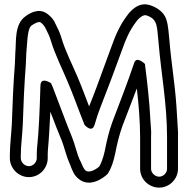

<svg xmlns="http://www.w3.org/2000/svg" viewBox="-20 -790 858 877"><path d="M707 17C688 17 670 0 670 -19V-164C672 -193 668 -216 667 -240C663 -326 652 -418 642 -498C642 -498 604 -536 593 -503C563 -413 527 -322 493 -232C477 -188 468 -148 458 -98C451 -66 441 -43 434 -30C413 -11 384 0 371 -11C367 -14 363 -21 359 -28L352 -44C350 -50 347 -54 344 -60C332 -86 324 -125 310 -161C286 -218 243 -336 221 -392L213 -410C213 -410 168 -441 165 -402C164 -394 164 -384 164 -377C161 -286 158 -197 149 -111C148 -98 148 -89 148 -81V-68C148 -48 131 -31 112 -31C93 -31 75 -48 75 -68V-81C75 -121 82 -175 84 -221C87 -313 91 -406 98 -496L100 -545C106 -611 105 -661 126 -675C144 -687 159 -692 165 -688C176 -681 183 -670 187 -663C198 -642 207 -623 213 -602C231 -541 268 -468 288 -419C313 -362 337 -292 366 -220C366 -220 401 -178 413 -223C427 -275 448 -322 468 -376C491 -434 514 -500 536 -558C554 -610 572 -651 600 -688C615 -710 636 -724 648 -720C704 -703 696 -663 704 -598C716 -454 743 -317 743 -163V-19C743 0 726 17 707 17ZM707 67C754 67 793 28 793 -19V-162C794 -175 793 -190 792 -206C790 -237 788 -268 786 -303C779 -409 762 -505 754 -604C750 -636 750 -671 739 -703C728 -737 693 -758 663 -767C613 -782 576 -741 560 -718C528 -676 507 -628 488 -574C466 -516 444 -452 422 -394C411 -363 399 -335 387 -304C369 -351 352 -397 334 -439C313 -489 276 -562 261 -616C253 -643 243 -662 232 -684C225 -702 208 -719 193 -729C156 -754 116 -730 97 -716C44 -679 55 -599 50 -549V-548L48 -498C41 -409 37 -315 34 -223C32 -181 25 -126 25 -81V-68C25 -21 64 19 112 19C160 19 198 -21 198 -68V-81C198 -88 198 -95 199 -107C204 -162 207 -221 210 -280C228 -231 250 -177 264 -143C275 -113 284 -73 300 -38C304 -30 303 -30 305 -25L313 -7C319 7 328 18 339 27C390 69 452 24 472 4C473 3 474 0 475 -1C488 -22 498 -50 506 -88C516 -139 525 -174 539 -214C560 -270 583 -327 605 -386C613 -316 620 -237 620 -165V-19C620 29 660 67 707 67Z"/></svg>

Font: Blanket
Style: BdOutline
Weight: 700
Foundry: Cannot Into Space Fonts
Version: Version 0.9